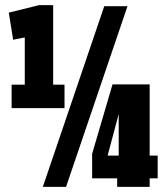

<svg xmlns="http://www.w3.org/2000/svg" viewBox="-20 -724 650 744"><path d="M25 -305V-396H76V-579L31 -570L14 -675L131 -704H186V-396H230V-305ZM236 0H146L384 -700H474ZM337 -33V-128L416 -397H560V-121H591V-33H560V0H434V-33ZM397 -121H440V-282Z"/></svg>

Font: Georama ExtraCondensed Black
Style: Regular
Weight: 900
Width: 2
Designer: Jean-Baptiste Levee
Foundry: Production Type
Version: Version 1.000